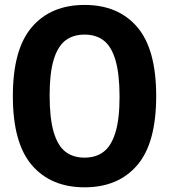

<svg xmlns="http://www.w3.org/2000/svg" viewBox="-20 -770 704 799"><path d="M33.5 -370Q33.5 -565.5 112.8 -657.5Q192 -749.5 332 -749.5Q472 -749.5 551 -657.5Q630 -565.5 630 -370Q630 -174.5 551 -82.5Q472 9.5 332 9.5Q192 9.5 112.8 -82.5Q33.5 -174.5 33.5 -370ZM477.5 -366.5Q477.5 -462.5 460.5 -519.8Q443.5 -577 411.5 -601.5Q379.5 -626 332 -626Q284.5 -626 252.5 -601.8Q220.5 -577.5 203.5 -521.8Q186.5 -466 186.5 -373.5Q186.5 -277.5 203.5 -220.2Q220.5 -163 252.5 -138.5Q284.5 -114 332 -114Q379 -114 411 -138.2Q443 -162.5 460.2 -218.2Q477.5 -274 477.5 -366.5Z"/></svg>

Font: Encode Sans Condensed
Style: Bold
Weight: 700
Width: 3
Designer: Multiple Designers
Foundry: Impallari Type
Version: Version 2.000